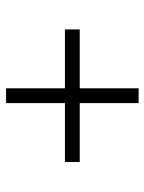

<svg xmlns="http://www.w3.org/2000/svg" viewBox="60 -680 488 649"><g transform="rotate(90 304.5 -356.0)"><path d="M528 -331H329V-132H279V-331H80V-381H279V-580H329V-381H528Z"/></g></svg>

Font: Exo Light
Style: Regular
Weight: 300
Designer: Natanael Gama
Foundry: Natanael Gama
Version: Version 1.500; ttfautohint (v1.6)